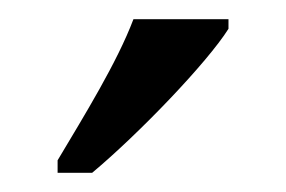

<svg xmlns="http://www.w3.org/2000/svg" viewBox="-20 -786 298 200"><path d="M40 -619V-606H76C125 -647 196 -721 218 -756V-766H119C102 -721 68 -666 40 -619Z"/></svg>

Font: Noto Serif Devanagari Condensed
Style: Regular
Weight: 400
Width: 3
Designer: Universal Thirst, Indian Type Foundry and the Monotype Design Team
Foundry: Monotype Imaging Inc.
Version: Version 2.004